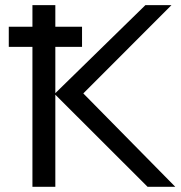

<svg xmlns="http://www.w3.org/2000/svg" viewBox="-20 -717 693 737"><path d="M299.8 -358.4 652.8 0H546.4L192.4 -353.5V0H104.5V-537.1H13.7V-614.3H104.5V-697.3H192.4V-614.3H294.9V-537.1H192.4V-359.4L538.1 -697.3H638.2Z"/></svg>

Font: Lunasima
Style: Regular
Weight: 400
Designer: The DocRepair Project, Monotype Design Team
Foundry: Google
Version: Version 2.009